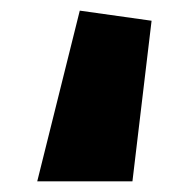

<svg xmlns="http://www.w3.org/2000/svg" viewBox="-20 -201 329 361"><path d="M50 140 130 -181 265 -162 229 140Z"/></svg>

Font: Murecho ExtraBold
Style: Regular
Weight: 800
Designer: Neil Summerour
Foundry: Positype
Version: Version 1.010; ttfautohint (v1.8.3)